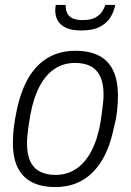

<svg xmlns="http://www.w3.org/2000/svg" viewBox="-20 -743 528 775"><path d="M203 12Q148 12 110 -7Q72 -26 52 -65.5Q32 -105 32 -167Q32 -198 36 -230Q40 -262 47 -295Q64 -377 96 -430.5Q128 -484 175.5 -511Q223 -538 284 -538Q340 -538 378 -519Q416 -500 436 -460Q456 -420 456 -357Q456 -327 452.5 -294.5Q449 -262 440 -230Q424 -149 391.5 -95.5Q359 -42 312 -15Q265 12 203 12ZM204 -37Q251 -37 287.5 -61.5Q324 -86 349 -133.5Q374 -181 386 -251Q390 -278 392.5 -297.5Q395 -317 396.5 -332.5Q398 -348 398 -362Q398 -406 384.5 -434.5Q371 -463 345.5 -476Q320 -489 283 -489Q238 -489 202 -466Q166 -443 141 -397Q116 -351 103 -282Q98 -255 95 -233.5Q92 -212 90.5 -195.5Q89 -179 89 -164Q89 -119 102.5 -91Q116 -63 142 -50Q168 -37 204 -37ZM308 -620Q268 -620 245 -631.5Q222 -643 212.5 -661Q203 -679 203 -700Q203 -705 203.5 -711Q204 -717 205 -723H245Q245 -701 252.5 -687.5Q260 -674 275.5 -668Q291 -662 314 -662Q347 -662 365.5 -672.5Q384 -683 393 -697.5Q402 -712 405 -723H445Q441 -699 427 -675Q413 -651 384.5 -635.5Q356 -620 308 -620Z"/></svg>

Font: Archivo SemiCondensed ExtraLight
Style: Italic
Weight: 250
Width: 4
Italic angle: -10°
Designer: Hector Gatti
Foundry: Omnibus-Type
Version: Version 2.001